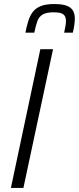

<svg xmlns="http://www.w3.org/2000/svg" viewBox="-20 -932 391 952"><path d="M34 0 180 -688H243L96 0ZM106 -770Q112 -801 120 -827Q128 -853 142 -872Q156 -891 181.5 -901.5Q207 -912 248 -912Q289 -912 311 -903.5Q333 -895 342 -879Q351 -863 351 -842Q351 -826 348.5 -808Q346 -790 341 -770H298Q302 -788 304.5 -802.5Q307 -817 307 -829Q307 -850 294.5 -860.5Q282 -871 246 -871Q210 -871 191.5 -860Q173 -849 165 -826.5Q157 -804 150 -770Z"/></svg>

Font: Saira SemiCondensed Light
Style: Italic
Weight: 300
Width: 4
Italic angle: -12°
Designer: Hector Gatti with collaboration of the Omnibus-Type team
Foundry: Omnibus-Type
Version: Version 1.101